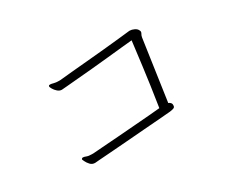

<svg xmlns="http://www.w3.org/2000/svg" viewBox="-86 -829 1171 989"><g transform="rotate(-30 500.0 -334.5)"><path d="M742 -139V-145Q741 -156 725 -163L777 -523Q779 -534 783 -540Q787 -546 787 -552Q787 -555 784 -561Q779 -572 765 -578.5Q751 -585 740 -585H736Q710 -582 667 -577.5Q624 -573 572.5 -568Q521 -563 469.5 -558.5Q418 -554 374 -550Q330 -546 303 -543H294Q277 -543 264.5 -546.5Q252 -550 245 -550Q241 -550 239 -549Q236 -546 236 -543Q236 -539 242.5 -527.5Q249 -516 260.5 -506Q272 -496 285 -496Q289 -496 316 -498.5Q343 -501 384.5 -504.5Q426 -508 475.5 -512.5Q525 -517 573 -522Q621 -527 661 -531Q701 -535 723 -537Q703 -374 690.5 -286.5Q678 -199 672 -163Q646 -160 605 -157Q564 -154 515.5 -150Q467 -146 418.5 -142.5Q370 -139 329 -136Q288 -133 262 -131H253Q233 -131 222 -135.5Q211 -140 204 -140Q200 -140 198 -138Q195 -135 195 -132Q195 -132 200.5 -120Q206 -108 217 -96Q228 -84 245 -84Q251 -84 257 -85Q263 -86 269 -86Q294 -88 338.5 -91Q383 -94 437.5 -98.5Q492 -103 546 -107Q600 -111 644 -114.5Q688 -118 711 -120Q727 -122 734.5 -125.5Q742 -129 742 -139Z"/></g></svg>

Font: Klee One
Style: Regular
Weight: 400
Designer: Fontworks Inc.
Foundry: Fontworks Inc.
Version: Version 1.100